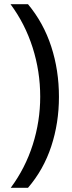

<svg xmlns="http://www.w3.org/2000/svg" viewBox="-20 -734 340 912"><path d="M171 -275Q171 -395 135 -508Q99 -621 30 -714H113Q187 -625 223.5 -512.5Q260 -400 260 -274Q260 -150 223.5 -39Q187 72 113 158H31Q100 65 135.5 -46.5Q171 -158 171 -275Z"/></svg>

Font: Noto Sans Adlam New
Style: Regular
Weight: 400
Designer: Mark Jamra, Neil Patel
Foundry: JamraPatel LLC
Version: Version 3.000